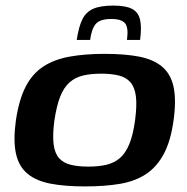

<svg xmlns="http://www.w3.org/2000/svg" viewBox="-20 -661 671 688"><path d="M284 7Q212 7 160.5 -3Q109 -13 78 -39Q47 -65 37 -111.5Q27 -158 37 -230Q48 -304 72 -350.5Q96 -397 135 -422.5Q174 -448 229 -458Q284 -468 355 -468Q428 -468 479 -458Q530 -448 561 -422Q592 -396 602 -349.5Q612 -303 602 -230Q592 -157 567.5 -110.5Q543 -64 504.5 -38Q466 -12 411.5 -2.5Q357 7 284 7ZM296 -64Q333 -64 361 -70.5Q389 -77 409.5 -94.5Q430 -112 443.5 -145Q457 -178 464 -230Q471 -283 467 -315.5Q463 -348 447.5 -366Q432 -384 405.5 -390.5Q379 -397 343 -397Q306 -397 278 -390.5Q250 -384 229.5 -366Q209 -348 196 -315.5Q183 -283 175 -230Q168 -178 172 -145Q176 -112 191.5 -94.5Q207 -77 233.5 -70.5Q260 -64 296 -64ZM386 -641Q431 -641 453.5 -629Q476 -617 482 -590Q488 -563 482 -518H435Q441 -561 428.5 -577Q416 -593 379 -593Q338 -593 323 -575Q308 -557 303 -518H255Q262 -565 275 -591.5Q288 -618 314 -629.5Q340 -641 386 -641Z"/></svg>

Font: Genos Thin SemiBold
Style: Italic
Weight: 600
Italic angle: -8°
Version: Version 1.010